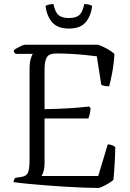

<svg xmlns="http://www.w3.org/2000/svg" viewBox="-20 -928 642 948"><path d="M466 0Q439 0 396.5 -1.5Q354 -3 304 -6Q254 -9 204 -13Q154 -17 112.5 -21Q71 -25 47 -29Q47 -35 50 -41Q53 -47 56 -50L82 -54Q109 -57 117.5 -74Q126 -91 126 -140V-585Q126 -617 131.5 -636.5Q137 -656 142 -662H57Q54 -664 51 -668Q48 -672 48 -679Q52 -684 63.5 -690.5Q75 -697 86.5 -702Q98 -707 103 -707H465Q487 -699 509 -687Q531 -675 545 -662Q542 -610 533.5 -566.5Q525 -523 519 -502Q504 -502 493.5 -504.5Q483 -507 480 -510L458 -650Q435 -653 401 -656.5Q367 -660 329.5 -662Q292 -664 259 -664Q221 -664 210.5 -644Q200 -624 200 -588V-389Q266 -390 321 -393.5Q376 -397 420 -402L427 -394Q426 -376 422.5 -362.5Q419 -349 416 -343H200V-121Q200 -99 195 -82.5Q190 -66 185 -59H465L512 -215Q525 -215 535 -210.5Q545 -206 549 -202Q549 -171 546.5 -126Q544 -81 540 -40Q527 -28 503 -15Q479 -2 466 0ZM320 -787Q265 -787 238 -817.5Q211 -848 205 -899Q210 -902 220.5 -905Q231 -908 244 -908Q252 -868 269 -853.5Q286 -839 320 -839Q355 -839 371.5 -853.5Q388 -868 396 -908Q410 -908 420 -905Q430 -902 435 -899Q429 -848 402.5 -817.5Q376 -787 320 -787Z"/></svg>

Font: Texturina 72pt Light
Style: Regular
Weight: 300
Designer: Guillermo Torres Carreño
Foundry: Omnibus-Type
Version: Version 1.002; ttfautohint (v1.8.3)